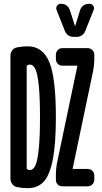

<svg xmlns="http://www.w3.org/2000/svg" viewBox="-20 -985 540 1015"><path d="M453.1 -964.8Q465.8 -964.8 473.1 -954.6Q480.5 -944.3 474.6 -931.6L431.6 -823.2Q418.9 -790 382.8 -790H370.1Q335 -790 322.3 -823.2L279.3 -931.6Q274.4 -943.4 281.2 -954.1Q288.1 -964.8 300.8 -964.8H304.7Q320.3 -964.8 332.5 -955.6Q344.7 -946.3 349.6 -930.7L376 -848.6Q376 -847.7 377 -847.7Q377.9 -847.7 377.9 -848.6L403.3 -930.7Q407.2 -945.3 419.9 -955.1Q432.6 -964.8 449.2 -964.8ZM443.4 -730.5Q458 -730.5 468.3 -720.2Q478.5 -710 478.5 -695.3V-672.9Q478.5 -639.6 470.7 -602.5L364.3 -94.7V-93.8Q364.3 -91.8 365.2 -91.8H443.4Q458 -91.8 468.3 -82Q478.5 -72.3 478.5 -56.6V-35.2Q478.5 -20.5 468.3 -10.3Q458 0 443.4 0H309.6Q294.9 0 285.2 -9.8Q275.4 -19.5 275.4 -35.2V-56.6Q275.4 -94.7 282.2 -127L388.7 -634.8Q388.7 -635.7 389.6 -635.7Q389.6 -637.7 388.7 -637.7H309.6Q294.9 -637.7 285.2 -647.9Q275.4 -658.2 275.4 -672.9V-695.3Q275.4 -710 285.2 -720.2Q294.9 -730.5 309.6 -730.5ZM121.1 -632.8V-96.7Q121.1 -91.8 124 -89.8Q131.8 -85.9 136.7 -85.9Q155.3 -85.9 166.5 -108.9Q177.7 -131.8 184.6 -194.3Q191.4 -256.8 191.4 -365.2Q191.4 -470.7 185.1 -532.2Q178.7 -593.8 167.5 -618.7Q156.2 -643.6 136.7 -643.6Q131.8 -643.6 124 -639.6Q121.1 -637.7 121.1 -632.8ZM69.3 3.9Q54.7 1 44.9 -11.7Q35.2 -24.4 35.2 -40V-690.4Q35.2 -706.1 44.4 -718.8Q53.7 -731.4 69.3 -734.4Q98.6 -740.2 126 -740.2Q206.1 -740.2 240.7 -656.7Q275.4 -573.2 275.4 -365.2Q275.4 -223.6 258.8 -140.1Q242.2 -56.6 210 -23.4Q177.7 9.8 126 9.8Q98.6 9.8 69.3 3.9Z"/></svg>

Font: Rounded-L Mgen+ 1m medium
Style: Regular
Weight: 500
Designer: [Source Han Sans]
Ryoko NISHIZUKA  (kana & ideographs); Paul D. Hunt (Latin, Greek & Cyrillic); Wenlong ZHANG  (bopomofo
Version: Version 1.059.20150602